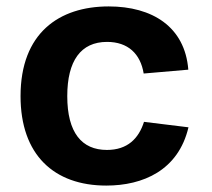

<svg xmlns="http://www.w3.org/2000/svg" viewBox="-20 -566 660 598"><path d="M567 -169.5 428.5 -186.5C412 -134.5 377 -99 313 -99C234.5 -99 189.5 -153 189.5 -266.5C189.5 -376.5 231.5 -435.5 313.5 -435.5C378.5 -435.5 417.5 -398.5 427.5 -337L566.5 -349C556 -482.5 454.5 -546 318.5 -546C164 -546 44 -463 44 -266.5C44 -84 148 12 311 12C425.5 12 535.5 -35.5 567 -169.5Z"/></svg>

Font: Monaspace Neon
Style: Bold
Weight: 700
Designer: Riley Cran & the Lettermatic Team
Foundry: Lettermatic
Version: Version 1.200 (Monaspace Neon)